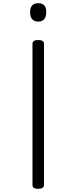

<svg xmlns="http://www.w3.org/2000/svg" viewBox="-20 -535 477 1200"><path d="M219 645Q183 645 183 622V-261Q183 -273 192 -279Q201 -285 219 -285Q255 -285 255 -261V622Q255 633 246 639Q237 645 219 645ZM219 -400Q194 -400 181 -415Q168 -430 168 -458Q168 -487 181 -501Q194 -515 219 -515Q244 -515 257 -501Q270 -487 269 -458Q269 -430 256 -415Q243 -400 219 -400Z"/></svg>

Font: Playwrite BR Light
Style: Regular
Weight: 300
Version: Version 1.003